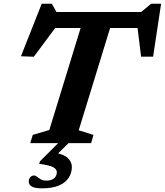

<svg xmlns="http://www.w3.org/2000/svg" viewBox="-20 -762 878 1022"><path d="M739 -613H226.5L289.5 -634L160 -460L91.5 -462.5L202 -742H256L288.5 -684L228 -698H783.5L714 -684L784.5 -742H837.5L795 -460.5H731L709 -638.5ZM422.5 -656.5H579.5L399 -68.5L477.5 -44L465 0H141L154.5 -44L242.5 -70ZM204 240.5Q165.5 240.5 149.2 231Q133 221.5 133 204Q133 191 141.2 181.5Q149.5 172 162 172Q169 172 177.2 178.8Q185.5 185.5 197.2 192.5Q209 199.5 226 199.5Q254 199.5 268.2 187Q282.5 174.5 282.5 154.5Q282.5 139 263.5 128.2Q244.5 117.5 188.5 110L193 96.5L307.5 -18H363L249 94L259 47.5Q318.5 58 340.5 78.8Q362.5 99.5 362.5 126.5Q362.5 158.5 345.5 184.5Q328.5 210.5 293.5 225.5Q258.5 240.5 204 240.5Z"/></svg>

Font: Newsreader 9pt SemiBold
Style: Italic
Weight: 600
Italic angle: -17°
Designer: Hugues Gentile
Foundry: Production Type
Version: Version 1.003